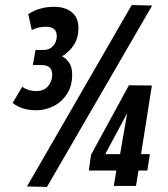

<svg xmlns="http://www.w3.org/2000/svg" viewBox="-20 -737 665 761"><path d="M30 -329 68 -393Q92 -376 123 -376Q155 -376 171 -396Q187 -416 187 -441Q187 -459 177 -469Q167 -479 146 -479H110L121 -539H154Q176 -539 190.5 -555Q205 -571 205 -594Q205 -631 162 -631Q131 -631 106 -618L92 -681Q136 -710 194 -710Q238 -710 264.5 -688.5Q291 -667 291 -627Q291 -587 273 -559Q255 -531 226 -514Q242 -506 254 -488.5Q266 -471 266 -441Q266 -396 245.5 -364.5Q225 -333 192.5 -316.5Q160 -300 124 -300Q93 -300 70.5 -307.5Q48 -315 30 -329ZM166 4 87 2 502 -717 583 -715ZM332 -61 341 -124 491 -399 582 -398 539 -126H574L564 -61H529L519 0H431L441 -61ZM397 -126H456L484 -288Z"/></svg>

Font: Georama Condensed
Style: Bold Italic
Weight: 700
Width: 3
Italic angle: -9°
Designer: Jean-Baptiste Levee
Foundry: Production Type
Version: Version 1.000